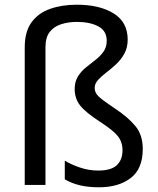

<svg xmlns="http://www.w3.org/2000/svg" viewBox="-20 -785 671 815"><path d="M522 -617Q522 -583 508 -557.5Q494 -532 473 -512.5Q452 -493 431 -477Q410 -461 396 -445.5Q382 -430 382 -412Q382 -399 388.5 -388Q395 -377 414 -362.5Q433 -348 470 -323Q524 -287 555 -249.5Q586 -212 586 -153Q586 -68 534.5 -29Q483 10 400 10Q353 10 317 1Q281 -8 255 -24V-103Q281 -87 319 -74Q357 -61 397 -61Q452 -61 476 -84Q500 -107 500 -147Q500 -183 479.5 -208Q459 -233 406 -267Q343 -308 320 -337.5Q297 -367 297 -407Q297 -438 310.5 -460Q324 -482 344.5 -498.5Q365 -515 385.5 -531Q406 -547 419.5 -566Q433 -585 433 -612Q433 -654 397.5 -673Q362 -692 306 -692Q271 -692 240.5 -682.5Q210 -673 191.5 -650Q173 -627 173 -584V0H85V-584Q85 -651 114 -690.5Q143 -730 193 -747.5Q243 -765 306 -765Q403 -765 462.5 -728Q522 -691 522 -617Z"/></svg>

Font: Noto Sans Historical
Style: Regular
Weight: 400
Designer: Monotype Design Team
Foundry: Monotype Imaging Inc.
Version: Version 2.013; ttfautohint (v1.8.4.7-5d5b)